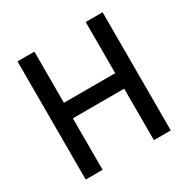

<svg xmlns="http://www.w3.org/2000/svg" viewBox="-159 -842 966 985"><g transform="rotate(-30 324.0 -350.0)"><path d="M72 -700V0H172V-305H476V0H576V-700H476V-397H172V-700Z"/></g></svg>

Font: Space Text Medium
Style: Regular
Weight: 500
Designer: Florian Karsten (Space Text), Colophon Foundry (Space Mono)
Foundry: Florian Karsten
Version: Version 1.003;PS 001.003;hotconv 1.0.88;makeotf.lib2.5.64775